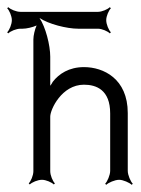

<svg xmlns="http://www.w3.org/2000/svg" viewBox="-20 -500 392 535"><path d="M0 -410 3 -407C9 -413 25 -420 37 -420H43C54 -420 71 -424 82 -429C77 -418 73 -401 73 -390V-23C73 -11 66 5 60 11L63 14C69 8 85 1 97 1C108 1 124 8 130 14L133 11C127 5 120 -11 120 -23V-175C120 -195 152 -264 214 -264C248 -264 287 -250 287 -184V-24C287 -12 279 6 273 12L276 15C282 9 300 1 312 1C323 1 341 9 347 15L350 12C344 6 336 -12 336 -24V-185C336 -281 268 -313 214 -313C172 -313 144 -294 127 -272C125 -268 123 -265 120 -261V-342C120 -374 107 -425 90 -450C115 -433 166 -420 198 -420H253C264 -420 280 -413 286 -407L289 -410C283 -416 276 -432 276 -444C276 -455 283 -471 289 -477L286 -480C280 -474 264 -467 253 -467H37C25 -467 9 -474 3 -480L0 -477C6 -471 13 -455 13 -444C13 -432 6 -416 0 -410Z"/></svg>

Font: Armata Saber
Style: Rg
Weight: 400
Designer: Jasper
Foundry: Cannot Into Space Fonts
Version: Version 0.970